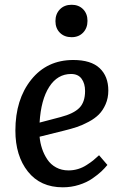

<svg xmlns="http://www.w3.org/2000/svg" viewBox="-20 -776 521 810"><path d="M282.2 -755.9Q312 -755.9 330.6 -737.1Q349.1 -718.3 349.1 -688Q349.1 -657.7 330.6 -638.4Q312 -619.1 282.2 -619.1Q251.5 -619.1 232.7 -637.9Q213.9 -656.7 213.9 -687Q213.9 -717.3 232.7 -736.6Q251.5 -755.9 282.2 -755.9ZM289.1 -522.9Q363.8 -522.9 400.4 -488.5Q437 -454.1 437 -394Q437 -362.3 425.5 -336.2Q414.1 -310.1 397 -293Q379.9 -275.9 353.8 -262Q327.6 -248 304.2 -240.2Q280.8 -232.4 251 -225.1L147 -199.2Q149.4 -172.9 157.5 -148.7Q165.5 -124.5 179.7 -103.3Q193.8 -82 216.8 -69.6Q239.7 -57.1 269 -57.1Q290 -57.1 309.3 -63Q328.6 -68.8 345.9 -80.1Q363.3 -91.3 373.5 -99.6Q383.8 -107.9 397.9 -121.1L433.1 -80.1Q421.9 -66.4 407.5 -52.7Q393.1 -39.1 369.4 -22.7Q345.7 -6.3 313.2 3.9Q280.8 14.2 245.1 14.2Q150.4 14.2 97.7 -52.2Q44.9 -118.7 44.9 -225.1Q44.9 -356.4 111.6 -439.7Q178.2 -522.9 289.1 -522.9ZM338.9 -392.1Q338.9 -423.8 324.2 -443.8Q309.6 -463.9 279.8 -463.9Q222.7 -463.9 187.7 -409.7Q152.8 -355.5 147 -258.8L235.8 -282.2Q290.5 -296.4 314.7 -320.8Q338.9 -345.2 338.9 -392.1Z"/></svg>

Font: Literata Book Medium
Style: Italic
Weight: 500
Italic angle: -3°
Designer: Latin by Veronika Burian and Jose Scaglione. Greek by Irene Vlachou. Cyrillic by Vera Evstafieva
Foundry: TypeTogether
Version: Version 1.003;PS 001.003;hotconv 1.0.88;makeotf.lib2.5.64775